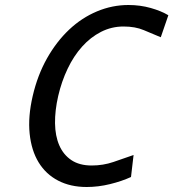

<svg xmlns="http://www.w3.org/2000/svg" viewBox="-20 -734 693 768"><path d="M326.8 14C357.4 14 388.5 10.2 419.9 2.5C451.4 -5.2 479.4 -14.7 504 -26L514.3 -114C487.5 -104.7 460.5 -95.3 433.4 -86C406.2 -76.7 377.3 -72 346.6 -72C314 -72 286.9 -79.2 265.6 -93.5C244.2 -107.8 228.1 -127.5 217.2 -152.5C206.3 -177.5 200.6 -207 200.1 -241C199.7 -275 203.9 -311.3 212.8 -350C221.7 -388.7 234.3 -425 250.5 -459C266.6 -493 286 -522.5 308.4 -547.5C330.8 -572.5 356 -592.2 384 -606.5C412 -620.8 442 -628 474 -628C505.3 -628 532.4 -623.2 555.1 -613.5C577.9 -603.8 600.5 -594.3 623.1 -585L653.4 -673C634.7 -684.3 611.2 -694 583.1 -702C554.9 -710 525.2 -714 493.8 -714C450.5 -714 408.5 -705.5 368 -688.5C327.4 -671.5 290.2 -647.2 256.6 -615.5C223 -583.8 193.4 -545.5 168 -500.5C142.7 -455.5 123.6 -405.3 110.8 -350C98 -294.7 93.9 -244.5 98.6 -199.5C103.2 -154.5 115.2 -116.2 134.5 -84.5C153.9 -52.8 179.9 -28.5 212.7 -11.5C245.4 5.5 283.4 14 326.8 14Z"/></svg>

Font: Cabin Condensed
Style: Regular
Weight: 400
Italic angle: -13°
Designer: Pablo Impallari
Foundry: Pablo Impallari. www.impallari.com Igino Marini. www.ikern.com
Version: Version 1.006